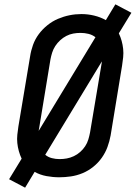

<svg xmlns="http://www.w3.org/2000/svg" viewBox="-20 -811 640 887"><path d="M96 56 22 17 80 -78Q72 -95 67 -113Q62 -131 60 -150Q58 -169 60 -188.5Q62 -208 65 -227L119 -550Q123 -577 132.5 -603.5Q142 -630 159 -653Q176 -676 199 -694.5Q222 -713 248 -724Q274 -735 301 -740.5Q328 -746 356 -746Q386 -746 415 -739Q444 -732 469 -718L513 -791L587 -752L529 -657Q537 -640 542 -622Q547 -604 549 -585Q551 -566 549 -546.5Q547 -527 544 -508L491 -185Q486 -158 476.5 -132Q467 -106 450.5 -82.5Q434 -59 411 -40.5Q388 -22 361.5 -11Q335 0 307.5 4Q280 8 254 8Q224 8 194.5 2.5Q165 -3 140 -17ZM159 -207 421 -639Q407 -650 389 -654.5Q371 -659 352 -659Q335 -659 318.5 -656Q302 -653 286.5 -645Q271 -637 258 -625Q245 -613 235.5 -598.5Q226 -584 221 -568Q216 -552 213 -536L160 -214Q159 -212 159 -210.5Q159 -209 159 -207ZM255 -76Q255 -76 255 -76Q255 -76 255 -76Q272 -76 288.5 -79Q305 -82 321 -89.5Q337 -97 350.5 -109Q364 -121 373.5 -135.5Q383 -150 388 -166.5Q393 -183 396 -199L450 -521Q450 -523 450 -524.5Q450 -526 451 -528L189 -96Q202 -85 219.5 -80.5Q237 -76 255 -76Z"/></svg>

Font: Iosevka Etoile Medium Oblique
Style: Regular
Weight: 500
Italic angle: -9°
Designer: Belleve Invis
Foundry: Belleve Invis
Version: Version 15.5.2; ttfautohint (v1.8.4)